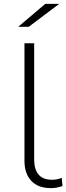

<svg xmlns="http://www.w3.org/2000/svg" viewBox="-20 -965 342 989"><path d="M141 -33.5C164.3 -8.5 198 4 242 4C263.3 4 283.3 0.3 302 -7L298 -49C282 -42.3 265.3 -39 248 -39C217.3 -39 194.3 -47.8 179 -65.5C163.7 -83.2 156 -109 156 -143V-742H106V-137C106 -93 117.7 -58.5 141 -33.5ZM213 -945 74 -827H128L285 -945Z"/></svg>

Font: Montserrat Custom ExtraLight
Style: Regular
Weight: 300
Designer: Julieta Ulanovsky
Foundry: Julieta Ulanovsky
Version: Version 7.200